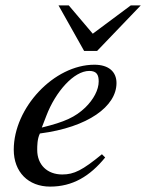

<svg xmlns="http://www.w3.org/2000/svg" viewBox="-20 -681 542 712"><path d="M502 -661H465L324 -556L235 -661H197L292 -492H340ZM358 -109C286 -50 255 -34 211 -34C155 -34 118 -70 118 -125C118 -140 118 -166 128 -186C307 -209 412 -287 412 -373C412 -415 383 -441 330 -441C180 -441 31 -281 31 -126C31 -43 85 11 166 11C249 11 313 -27 370 -97ZM152 -252C186 -341 254 -418 311 -418C339 -418 346 -403 346 -379C346 -348 327 -312 296 -282C259 -247 221 -229 135 -208Z"/></svg>

Font: XITS
Style: Italic
Weight: 400
Italic angle: -16.33°
Designer: MicroPress Inc., with final additions and corrections provided by Coen Hoffman, Elsevier (retired)
Version: Version 1.107